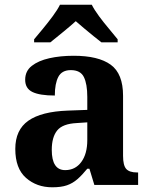

<svg xmlns="http://www.w3.org/2000/svg" viewBox="-20 -786 640 816"><path d="M202 10Q136 10 90.5 -30Q45 -70 45 -153Q45 -234 100.5 -273Q156 -312 269 -316L351 -319V-374Q351 -429 336.5 -458.5Q322 -488 281 -488Q243 -488 228 -459.5Q213 -431 213 -380Q149 -380 118 -395Q87 -410 87 -447Q87 -484 115 -506Q143 -528 189.5 -538.5Q236 -549 293 -549Q398 -549 450.5 -511Q503 -473 503 -379V-124Q503 -83 516.5 -68Q530 -53 563 -53H567V0H381L360 -69H351Q329 -42 309 -24.5Q289 -7 264.5 1.5Q240 10 202 10ZM257 -63Q300 -63 325.5 -97.5Q351 -132 351 -191V-266L306 -263Q246 -260 223 -231.5Q200 -203 200 -149Q200 -63 257 -63ZM125 -619Q141 -638 162.5 -664Q184 -690 204 -717Q224 -744 235 -766H370Q381 -744 401 -717Q421 -690 443 -664Q465 -638 480 -619V-606H411Q397 -617 377 -633Q357 -649 337 -666Q317 -683 302 -696Q280 -676 247.5 -649.5Q215 -623 194 -606H125Z"/></svg>

Font: Noto Serif Myanmar
Style: Bold
Weight: 700
Designer: Ben Mitchell and the Monotype Design Team
Foundry: Monotype Imaging Inc.
Version: Version 2.106; ttfautohint (v1.8.4.7-5d5b)